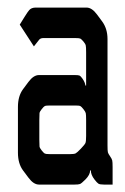

<svg xmlns="http://www.w3.org/2000/svg" viewBox="-20 -497 337 517"><path d="M224.6 -38.1H222.7Q222.7 -26.4 210 -13.7Q199.2 -2.9 195.3 -1.5Q191.4 0 180.7 0H85Q70.3 0 56.6 -18.6L42 -38.1Q28.3 -56.6 28.3 -85.9V-209Q28.3 -238.3 42 -256.8L56.6 -276.4Q70.3 -294.9 85 -294.9H180.7Q191.4 -294.9 194.3 -293.5Q197.3 -292 202.1 -285.2Q209 -275.4 210 -266.6H211.9V-355.5Q211.9 -370.1 210.9 -374.5Q210 -378.9 204.6 -385.3Q199.2 -391.6 196.3 -393.1Q193.4 -394.5 182.6 -394.5H96.7Q89.8 -394.5 85.9 -390.6Q78.1 -380.9 71.3 -372.1L33.2 -430.7L45.9 -451.2Q55.7 -466.8 58.6 -469.7Q64.5 -476.6 76.2 -476.6H212.9Q227.5 -476.6 241.2 -458L254.9 -439.5Q269.5 -419.9 269.5 -391.6V-105.5Q269.5 -90.8 270.5 -86.9Q271.5 -83 276.4 -76.2Q281.2 -69.3 282.2 -64.9Q283.2 -60.5 283.2 -46.9V0H259.8Q249 0 245.1 -2.4Q241.2 -4.9 234.4 -13.7Q224.6 -26.4 224.6 -38.1ZM85.9 -173.8V-121.1Q85.9 -106.4 86.4 -102.5Q86.9 -98.6 92.3 -91.8Q97.7 -85 100.6 -83.5Q103.5 -82 114.3 -82H168.9Q179.7 -82 183.6 -84Q187.5 -85.9 197.8 -96.7Q208 -107.4 210 -111.8Q211.9 -116.2 211.9 -130.9V-173.8Q211.9 -188.5 210.9 -192.4Q210 -196.3 204.6 -203.1Q199.2 -210 196.3 -211.4Q193.4 -212.9 182.6 -212.9H114.3Q103.5 -212.9 100.6 -211.4Q97.7 -210 92.3 -203.1Q86.9 -196.3 86.4 -192.4Q85.9 -188.5 85.9 -173.8Z"/></svg>

Font: Vancouver Drive
Style: Regular
Weight: 400
Designer: Valery Zaveryaev
Foundry: Cyreal (www.cyreal.org)
Version: Version 1.06